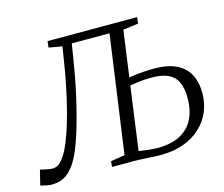

<svg xmlns="http://www.w3.org/2000/svg" viewBox="-137 -884 1206 1032"><g transform="rotate(-15 466.5 -367.5)"><path d="M31 8Q20 8 6.8 5.8Q-6.5 3.5 -32 -3L-11.5 -86.5Q1.5 -83 16 -80Q30.5 -77 44 -75Q77 -70.5 99.5 -92.5Q122 -114.5 140 -150Q158.5 -186.5 175.8 -236.5Q193 -286.5 209 -347.2Q225 -408 239.2 -477Q253.5 -546 265 -620L277 -695L203 -708L207 -743H705L701.5 -708L616.5 -697L581 -440.5Q594.5 -443 617.8 -446Q641 -449 668.2 -450.8Q695.5 -452.5 720 -452.5Q795 -452.5 843.2 -429.8Q891.5 -407 915 -363.5Q938.5 -320 938.5 -257.5Q938.5 -203.5 918.5 -155.8Q898.5 -108 859.5 -71.5Q820.5 -35 764.2 -14.5Q708 6 636 6Q619.5 6 600.8 5Q582 4 563 2.8Q544 1.5 526.2 0.8Q508.5 0 493.5 0H366.5L369.5 -31L448 -44L539.5 -697.5H329.5L316.5 -616Q308.5 -566 298.8 -514.2Q289 -462.5 277.5 -411.8Q266 -361 253.2 -312.8Q240.5 -264.5 226.5 -220.5Q212.5 -176.5 197.5 -139Q169.5 -69.5 130 -30.8Q90.5 8 31 8ZM629 -35Q709 -35 758.8 -62.8Q808.5 -90.5 831.8 -139.5Q855 -188.5 855 -252Q855 -305.5 839.5 -340.2Q824 -375 789.5 -392Q755 -409 698 -409Q656.5 -409 623.8 -404.8Q591 -400.5 575 -397.5L526.5 -45.5Q544.5 -42.5 574.8 -38.8Q605 -35 629 -35Z"/></g></svg>

Font: Merriweather 48pt Light
Style: Italic
Weight: 300
Italic angle: -7.8°
Version: Version 2.101